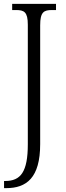

<svg xmlns="http://www.w3.org/2000/svg" viewBox="-20 -734 340 994"><path d="M1 240H12C117 240 188 187 188 12V-603C188 -672 207 -682 249 -682H270V-714H43V-682H63C105 -682 124 -672 124 -606V13C124 156 87 203 7 203H1Z"/></svg>

Font: Noto Serif Georgian Condensed Light
Style: Regular
Weight: 300
Width: 3
Designer: Monotype Design Team, Akaki Razmadze
Foundry: Google LLC
Version: Version 2.003